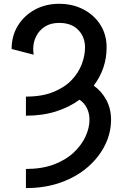

<svg xmlns="http://www.w3.org/2000/svg" viewBox="-20 -753 633 991"><path d="M285.2 -634.8Q242.2 -634.8 212.4 -616Q182.6 -597.2 167 -566.4Q151.4 -535.6 151.4 -500Q151.4 -490.2 152.3 -482.9Q153.3 -475.6 153.8 -470.7L40 -500Q40 -568.4 72.5 -620.8Q105 -673.3 160.4 -703.4Q215.8 -733.4 285.2 -733.4Q354.5 -733.4 409.9 -704.8Q465.3 -676.3 497.8 -625.5Q530.3 -574.7 530.3 -508.3Q530.3 -399.4 463.9 -311Q504.9 -281.7 529.1 -236.6Q553.2 -191.4 553.2 -134.8Q553.2 -67.4 522.2 -4.4Q491.2 58.6 433.6 108.9Q376 159.2 294.9 188.5Q213.9 217.8 113.8 217.8V119.1Q196.8 119.1 258.5 95.7Q320.3 72.3 360.8 33.9Q401.4 -4.4 421.6 -48.8Q441.9 -93.3 441.9 -134.8Q441.9 -167.5 428.7 -194.6Q415.5 -221.7 390.6 -238.3Q338.9 -200.2 269.3 -178Q199.7 -155.8 113.8 -155.8V-254.4Q196.8 -254.4 255.1 -278.1Q313.5 -301.8 349.6 -339.8Q385.7 -377.9 402.3 -422.4Q418.9 -466.8 418.9 -508.3Q418.9 -562 384 -598.4Q349.1 -634.8 285.2 -634.8Z"/></svg>

Font: Giphurs Medium
Style: Regular
Weight: 500
Version: Version 0.920; ttfautohint (v1.8.4.7-5d5b)